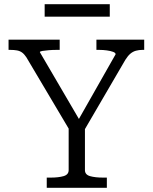

<svg xmlns="http://www.w3.org/2000/svg" viewBox="-20 -900 732 920"><path d="M309 -306 319 -267 106 -626Q96 -641 85.5 -648.5Q75 -656 61 -658.5Q47 -661 29 -661H21V-710H266V-661H251Q232 -661 214 -659.5Q196 -658 183.5 -656Q171 -654 171 -650L371 -308L345 -307L534 -640Q534 -647 522 -651.5Q510 -656 492 -658.5Q474 -661 455 -661H442V-710H671V-661H663Q646 -661 631.5 -657Q617 -653 605 -643Q593 -633 581 -614L378 -266L387 -306V-85Q387 -63 411.5 -56Q436 -49 474 -49H492V0H204V-49H223Q260 -49 284.5 -56Q309 -63 309 -85ZM194 -880H506V-820H194Z"/></svg>

Font: Roboto Serif 20pt Light
Style: Regular
Weight: 300
Version: Version 1.008